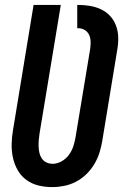

<svg xmlns="http://www.w3.org/2000/svg" viewBox="-20 -755 515 783"><path d="M193 8Q164 8 137 1.5Q110 -5 88 -21Q66 -37 52.5 -60.5Q39 -84 33 -111Q27 -138 27.5 -167Q28 -196 33 -224L117 -735H228L141 -209Q139 -196 138 -182.5Q137 -169 137.5 -156Q138 -143 141 -130.5Q144 -118 151 -108Q158 -98 169.5 -92.5Q181 -87 195 -87Q213 -87 231 -97Q249 -107 261 -123.5Q273 -140 279 -158.5Q285 -177 288 -195L348 -557Q350 -572 349.5 -586.5Q349 -601 343 -613.5Q337 -626 325 -633Q313 -640 298 -640H295V-735H298Q322 -735 346.5 -731Q371 -727 392 -717Q413 -707 428.5 -690.5Q444 -674 452.5 -652Q461 -630 462 -605.5Q463 -581 459 -557L397 -180Q393 -156 385.5 -132Q378 -108 364.5 -85.5Q351 -63 332 -44.5Q313 -26 290 -14Q267 -2 242 3Q217 8 193 8Z"/></svg>

Font: Iosevka QP
Style: Bold Italic
Weight: 700
Italic angle: -9°
Designer: Belleve Invis
Foundry: Belleve Invis
Version: Version 20.0.0; ttfautohint (v1.8.4)